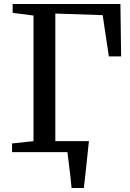

<svg xmlns="http://www.w3.org/2000/svg" viewBox="-20 -763 650 963"><path d="M40.5 0V-43.5L148 -55V-685L43.5 -698.5V-743H584L587.5 -480H526L495 -687L257.5 -695V-55H290.5H426Q422.5 -21.5 418 20.8Q413.5 63 409 105.2Q404.5 147.5 400.5 180H339Q336.5 152.5 332.8 119.5Q329 86.5 325 55Q321 23.5 318 0Z"/></svg>

Font: Merriweather Text
Style: Regular
Weight: 400
Designer: Eben Sorkin
Foundry: Eben Sorkin
Version: Version 2.100; ttfautohint (v1.7.19-72a1) -l 8 -r 50 -G 200 